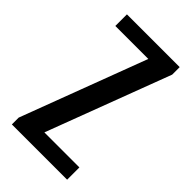

<svg xmlns="http://www.w3.org/2000/svg" viewBox="-164 -546 597 597"><g transform="rotate(45 134.5 -247.5)"><path d="M12 0V-30L168 -444H23V-495H255V-462L101 -54H255V0Z"/></g></svg>

Font: Alumni Sans Thin Medium
Style: Regular
Weight: 500
Version: Version 1.018